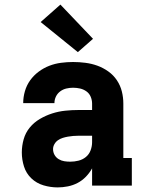

<svg xmlns="http://www.w3.org/2000/svg" viewBox="-20 -808 640 836"><path d="M231 8Q200 8 169.5 -1Q139 -10 116.5 -31.5Q94 -53 84.5 -83Q75 -113 75 -144Q75 -173 83 -201.5Q91 -230 109.5 -252.5Q128 -275 153.5 -290Q179 -305 207 -314Q235 -323 264 -326Q293 -329 322 -329H381V-357Q381 -372 375 -386.5Q369 -401 356.5 -410Q344 -419 329 -422.5Q314 -426 298 -426Q283 -426 268.5 -422.5Q254 -419 242 -410Q230 -401 223.5 -387.5Q217 -374 217 -359H81Q81 -385 88.5 -411Q96 -437 111.5 -458.5Q127 -480 148.5 -496Q170 -512 194.5 -521.5Q219 -531 245.5 -534.5Q272 -538 298 -538Q325 -538 352 -534.5Q379 -531 404 -522Q429 -513 451.5 -497Q474 -481 489 -458.5Q504 -436 510.5 -410Q517 -384 517 -357V-120H554V0H381V-75Q370 -55 354 -38.5Q338 -22 318 -11.5Q298 -1 275.5 3.5Q253 8 231 8ZM286 -104Q304 -104 322 -108.5Q340 -113 354 -124.5Q368 -136 374.5 -153.5Q381 -171 381 -189V-217H322Q310 -217 298.5 -216Q287 -215 275.5 -213Q264 -211 253 -207.5Q242 -204 232.5 -197.5Q223 -191 217 -180.5Q211 -170 211 -159Q211 -145 217.5 -133.5Q224 -122 235.5 -115Q247 -108 260 -106Q273 -104 286 -104ZM319 -581 157 -712 243 -788 385 -639Z"/></svg>

Font: Iosevka Slab Heavy Extended
Style: Regular
Weight: 900
Width: 7
Monospace: yes
Designer: Belleve Invis
Foundry: Belleve Invis
Version: Version 11.1.0; ttfautohint (v1.8.3)